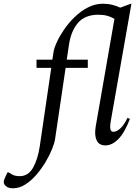

<svg xmlns="http://www.w3.org/2000/svg" viewBox="-146 -770 743 1030"><path d="M-77 240Q-100 240 -113 229.5Q-126 219 -126 206Q-126 197 -120 185L-106 155H-100L-81 166Q-66 175 -40 175Q5 175 30.5 131Q56 87 67 17L129 -406H50V-450H135L141 -490Q144 -511 158.5 -543Q173 -575 197.5 -611Q222 -647 254.5 -678.5Q287 -710 325.5 -730Q364 -750 406 -750Q434 -750 457 -744Q480 -738 499 -729L556 -750H559L448 -119Q443 -89 446.5 -76Q450 -63 463 -63Q480 -63 500 -81.5Q520 -100 538 -138L551 -132Q522 -57 488.5 -23.5Q455 10 420 10Q385 10 372.5 -17Q360 -44 367 -89L468 -669Q449 -680 428.5 -685.5Q408 -691 382 -691Q310 -691 272.5 -647.5Q235 -604 224 -530L212 -450H325V-406H206L149 -21Q146 -2 133 30.5Q120 63 98.5 99Q77 135 49.5 167Q22 199 -10 219.5Q-42 240 -77 240Z"/></svg>

Font: Spectral SC
Style: Italic
Weight: 400
Italic angle: -10°
Designer: Jean-Baptiste Levee
Foundry: Production Type
Version: Version 2.001